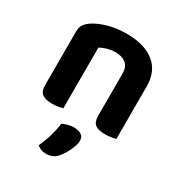

<svg xmlns="http://www.w3.org/2000/svg" viewBox="-173 -613 918 978"><g transform="rotate(30 286.0 -124.0)"><path d="M511.3 -310.3V-214.9H371.9V-305.6Q371.9 -345.1 349 -363.5Q326.1 -381.9 288.2 -381.9Q261.4 -381.9 239.3 -375.2Q217.3 -368.5 199.2 -358.8V-214.9H59.8V-372.7Q59.8 -397.6 70.3 -413.4Q80.8 -429.2 101.1 -442.9Q132.4 -463.8 181.3 -478Q230.3 -492.2 289.6 -492.2Q395.1 -492.2 453.2 -445.4Q511.3 -398.6 511.3 -310.3ZM59.8 -262H199.2V-1.3Q190.3 1.3 173.3 4.1Q156.4 7 136.5 7Q97 7 78.4 -7.1Q59.8 -21.2 59.8 -58.1ZM371.9 -262H511.3V-1.3Q502.3 1.3 485.2 4.1Q468.1 7 448.6 7Q408.7 7 390.3 -7.1Q371.9 -21.2 371.9 -58.1ZM302.4 215.5Q289.1 230.8 272.6 237.1Q256.2 243.4 237.3 243.4Q205.1 243.4 184.5 223.8Q203.1 184.2 214.2 145.5Q225.2 106.9 229.5 71.6Q243.1 65 260.2 60.2Q277.3 55.4 295.2 55.4Q321.7 55.4 338.5 65.9Q355.3 76.3 355.3 99.9Q355.3 115.9 347 138.4Q338.6 160.9 326.5 181.5Q314.3 202.2 302.4 215.5Z"/></g></svg>

Font: Baloo Tamma 2
Style: Regular
Weight: 400
Designer: Divya Kowshik, Shuchita Grover and Ek Type
Foundry: Ek Type
Version: Version 1.700